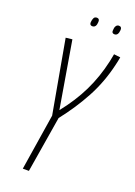

<svg xmlns="http://www.w3.org/2000/svg" viewBox="-160 -913 688 976"><g transform="rotate(20 184.0 -425.0)"><path d="M96 0 144 -304 73 -700 108 -704 169 -343Q229 -418 267 -496Q305 -574 325 -664Q327 -674 329 -684.5Q331 -695 333 -705L368 -701Q364 -678 359 -658Q336 -558 289.5 -471.5Q243 -385 179 -304L129 0ZM300 -801Q284 -801 286 -818Q286 -832 291.5 -841Q297 -850 307 -850Q323 -850 322 -832Q320 -801 300 -801ZM180 -801Q165 -801 166 -818Q167 -831 171.5 -840.5Q176 -850 188 -850Q203 -850 202 -832Q201 -801 180 -801Z"/></g></svg>

Font: Georama Condensed ExtraLight
Style: Italic
Weight: 200
Width: 3
Italic angle: -9°
Designer: Jean-Baptiste Levee
Foundry: Production Type
Version: Version 1.000